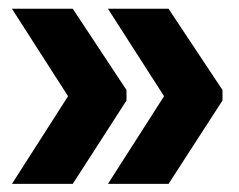

<svg xmlns="http://www.w3.org/2000/svg" viewBox="-20 -470 561 450"><path d="M8 -449.5 139.5 -244.5 8 -39H150.5L276.5 -234.5V-259L150.5 -449.5ZM233 -449.5 364.5 -244.5 233 -39H375L501.5 -234.5V-259L375 -449.5Z"/></svg>

Font: Anek Kannada Medium
Style: Bold
Weight: 700
Version: Version 1.003